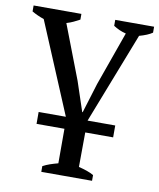

<svg xmlns="http://www.w3.org/2000/svg" viewBox="-90 -564 687 827"><g transform="rotate(10 253.5 -150.0)"><path d="M91 -52H210L43 -450Q14 -460 -10 -474V-500H199V-475Q186 -468 172.5 -461.5Q159 -455 142 -450L233 -213L276 -84H278L318 -214L402 -450Q386 -454 372.5 -460Q359 -466 347 -474V-500H517V-474Q507 -467 492.5 -461Q478 -455 460 -450L305 -52H426V0H304L303 151Q323 156 339 161.5Q355 167 369 175V200H147V175Q162 167 178 161.5Q194 156 213 151V0H91Z"/></g></svg>

Font: PT Serif
Style: Regular
Weight: 400
Designer: A.Korolkova, O.Umpeleva, V.Yefimov
Foundry: ParaType Ltd
Version: Version 1.000W OFL; ttfautohint (v1.6)